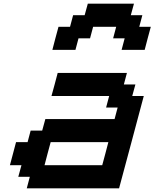

<svg xmlns="http://www.w3.org/2000/svg" viewBox="-20 -1020 837 1040"><path d="M125 0H625Q647.5 -83 692.1 -250Q736.8 -417 758.8 -500H696.3L713.4 -562.5H650.9L667.5 -625H292.5Q287.1 -604 275.9 -562.3Q264.6 -520.5 258.8 -500H571.3L554.7 -437.5H617.2L600.6 -375H225.6L208.5 -312.5H146L129.4 -250H66.9Q61.5 -229 50.3 -187.3Q39.1 -145.5 33.7 -125H96.2L79.1 -62.5H141.6ZM533.7 -125H221.2Q226.6 -145.5 237.5 -187.3Q248.5 -229 254.4 -250H566.9Q561.5 -229 550.5 -187.3Q539.6 -145.5 533.7 -125ZM638.7 -750H763.7Q769 -770.5 780 -812.5Q791 -854.5 796.9 -875H734.4L751 -937.5H688.5L705.6 -1000H455.6L438.5 -937.5H376L359.4 -875H296.9Q291 -854 280 -812.5Q269 -771 263.7 -750H388.7L405.3 -812.5H467.8L484.4 -875H609.4L592.8 -812.5H655.3Z"/></svg>

Font: Faithful 32x
Style: Oblique
Weight: 400
Foundry: Faithful Resource Pack
Version: Version 1.0; January 27, 2023